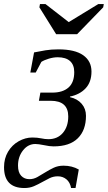

<svg xmlns="http://www.w3.org/2000/svg" viewBox="-41 -716 535 952"><path d="M184.6 -695.8 299.8 -606.4 446.3 -695.8H473.6L470.7 -679.7L341.3 -546.4H237.3L154.3 -679.7L157.2 -695.8ZM297.4 -138.7Q297.4 -216.3 210.4 -216.3H151.9L159.2 -256.8H218.3Q270 -256.8 298.6 -282Q327.1 -307.1 327.1 -358.4Q327.1 -394.5 306.2 -413.3Q285.2 -432.1 245.1 -432.1Q224.1 -432.1 200.9 -425Q177.7 -418 164.1 -409.2L136.2 -356.4H109.4L127.9 -456.1Q156.2 -461.9 184.6 -466.6Q212.9 -471.2 249 -471.2Q330.6 -471.2 371.6 -442.1Q412.6 -413.1 412.6 -361.3Q412.6 -309.1 383.5 -278.1Q354.5 -247.1 306.2 -237.3L305.7 -234.4Q342.8 -226.1 364 -201.4Q385.3 -176.8 385.3 -141.6Q385.3 -70.3 344.7 -30.3Q304.2 9.8 224.6 9.8Q204.6 9.8 178.2 3.9Q148.9 -2 134.3 -2Q98.1 -2 73.2 29.5Q48.3 61 48.3 105Q48.3 138.7 64 155.5Q79.6 172.4 105 172.4Q125.5 172.4 144.3 161.9Q163.1 151.4 182.9 138.9Q202.6 126.5 224.6 116Q246.6 105.5 273.9 105.5Q316.4 105.5 349.6 124.5L333.5 216.3H311.5Q306.6 188.5 288.6 173.3Q270.5 158.2 245.6 158.2Q224.1 158.2 205.3 167.2Q186.5 176.3 167.2 187.3Q147.9 198.2 127 207.3Q106 216.3 80.1 216.3Q-21 216.3 -21 112.8Q-21 69.8 -1.2 36.4Q18.6 2.9 51.5 -15.6Q84.5 -34.2 119.1 -34.2Q144 -34.2 163.1 -30Q182.1 -25.9 199.2 -25.9Q244.1 -25.9 270.8 -57.1Q297.4 -88.4 297.4 -138.7Z"/></svg>

Font: Liberation Serif
Style: Italic
Weight: 400
Italic angle: -16.333°
Designer: Steve Matteson
Foundry: Ascender Corporation
Version: Version 2.1.5